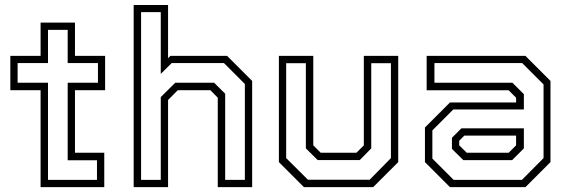

<svg xmlns="http://www.w3.org/2000/svg" viewBox="-20 -770 2340 790"><path d="M147 0V-399H22.5V-540H147V-677H288.5V-540H412.5V-399H288.5V-141.5H409V0ZM177.5 -30H379V-110.5H258.5V-429.5H383V-510.5H258.5V-647H177.5V-510.5H52.5V-429.5H177.5Z M530 0V-749.5H671.5V-530.5L681 -540H914.5L1017.5 -437V0H876V-368L845.5 -399H711.5L671.5 -358.5V0ZM560.5 -30H641.5V-370.5L701 -429.5H861L906.5 -384.5V-30H987.5V-424.5L901.5 -510.5H686.5L641.5 -466V-720H560.5Z M1230.5 0 1127.5 -103V-540H1269V-172L1299.5 -141.5H1446.5L1477 -172V-540H1618.5V-103L1515.5 0ZM1247 -30.5H1501L1588.5 -119.5V-510H1507.5V-159.5L1460.5 -111.5H1287L1238.5 -159.5V-510H1157.5V-119.5Z M1831.5 0 1728.5 -103V-245.5L1831.5 -348.5H2103.5V-368L2073 -398.5H1735.5V-540H2142L2245 -437V-103L2142 0ZM1886.5 -111 1839.5 -157.5V-203L1878.5 -242H2135.5V-159.5L2087 -111ZM1846.5 -30H2127.5L2216.5 -119.5V-422.5L2128.5 -510.5H1767.5V-429.5H2088.5L2135.5 -382.5V-319.5H1845L1759 -233.5V-117.5ZM1900.5 -141.5H2073L2103.5 -172V-212H1890.5L1869.5 -191V-172Z"/></svg>

Font: Tourney Thin Light
Style: Regular
Weight: 300
Version: Version 1.015